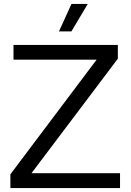

<svg xmlns="http://www.w3.org/2000/svg" viewBox="-20 -958 665 978"><path d="M32.9 -70.1 472 -653.9H48.7V-729H580.3V-659L140.3 -75.6H591.4V0H32.9ZM344.1 -937.9H427.1L343.7 -798.1H280.4Z"/></svg>

Font: Mona Sans VF XLt
Style: Regular
Weight: 200
Designer: Deni Anggara
Foundry: GitHub
Version: Version 2.000;Glyphs 3.2.3 (3260)